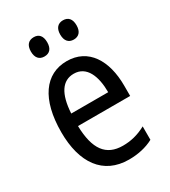

<svg xmlns="http://www.w3.org/2000/svg" viewBox="-181 -817 815 918"><g transform="rotate(-30 227.0 -357.5)"><path d="M153 -619C181 -619 198 -636 198 -672C198 -708 181 -725 154 -725C126 -725 108 -708 108 -672C108 -637 125 -619 153 -619ZM315 -619C342 -619 360 -636 360 -672C360 -708 343 -725 315 -725C288 -725 270 -708 270 -672C270 -637 287 -619 315 -619ZM257 10C306 10 353 0 392 -21V-95C348 -71 307 -62 265 -62C172 -62 128 -122 125 -251H413V-308C413 -447 352 -547 233 -547C114 -547 41 -447 41 -265C41 -96 115 10 257 10ZM127 -319C133 -425 169 -478 232 -478C303 -478 331 -407 331 -319Z"/></g></svg>

Font: Noto Sans Condensed
Style: Regular
Weight: 400
Width: 3
Designer: Monotype Design Team
Foundry: Monotype Imaging Inc.
Version: Version 2.013